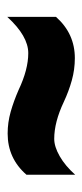

<svg xmlns="http://www.w3.org/2000/svg" viewBox="134 -622 231 540"><g transform="rotate(90 250.0 -352.5)"><path d="M233 -289Q176 -316 130 -316Q82 -316 28 -257V-394Q75 -447 144 -447Q176 -447 206.5 -438.5Q237 -430 267 -416Q324 -389 371 -389Q393 -389 420 -404.5Q447 -420 472 -448V-311Q426 -258 356 -258Q325 -258 295 -266.5Q265 -275 233 -289Z"/></g></svg>

Font: Noto Sans Khmer UI ExtraCondensed Black
Style: Regular
Weight: 900
Width: 2
Designer: Danh Hong and the Monotype Design Team
Foundry: Monotype Imaging Inc.
Version: Version 2.002; ttfautohint (v1.8.4.7-5d5b)